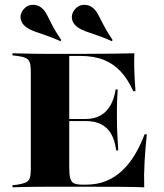

<svg xmlns="http://www.w3.org/2000/svg" viewBox="-20 -798 697 818"><path d="M181.5 -2.4Q150.8 -2.4 122.6 -2Q94.4 -1.6 71.8 -1.2Q49.2 -0.8 33.1 0V-8.9L54.8 -11.3Q78.2 -15.3 90.3 -21Q102.4 -26.6 106.9 -39.5Q111.3 -52.4 111.3 -78.2V-492.7Q111.3 -518.5 106.9 -531.5Q102.4 -544.4 90.3 -550.4Q78.2 -556.5 54.8 -559.7L33.1 -562.1V-571Q49.2 -571 71.8 -570.2Q94.4 -569.4 122.6 -569Q150.8 -568.5 181.5 -568.5H194.4H329.8Q408.9 -568.5 460.9 -569.4Q512.9 -570.2 552.4 -571Q550.8 -533.9 552.4 -493.1Q554 -452.4 557.3 -409.7H547.6Q525.8 -458.9 495.2 -492.3Q464.5 -525.8 422.6 -542.7Q380.6 -559.7 322.6 -559.7H275V-83.9Q275 -53.2 279.4 -37.5Q283.9 -21.8 296.4 -16.5Q308.9 -11.3 333.1 -11.3H346Q393.5 -11.3 431.5 -26.6Q469.4 -41.9 500 -70.6Q530.6 -99.2 554.4 -138.7Q578.2 -178.2 596 -225.8H605.6Q599.2 -166.1 596 -109.3Q592.7 -52.4 594.4 0Q553.2 -1.6 497.2 -2Q441.1 -2.4 357.3 -2.4H194.4ZM245.2 -282.3V-291.1H455.6V-282.3ZM475 -157.3Q469.4 -200.8 453.2 -228.2Q437.1 -255.6 410.1 -269Q383.1 -282.3 344.4 -282.3V-291.1Q398.4 -291.1 430.6 -323Q462.9 -354.8 472.6 -416.9H481.5Q478.2 -366.9 478.2 -340.7Q478.2 -314.5 478.2 -287.1Q478.2 -272.6 478.6 -257.7Q479 -242.7 480.2 -219.8Q481.5 -196.8 483.9 -157.3ZM237.9 -622.6Q199.2 -639.5 171 -648.8Q142.7 -658.1 123.8 -665.3Q104.8 -672.6 90.3 -683.1Q71.8 -697.6 68.1 -717.3Q64.5 -737.1 78.2 -755.6Q93.5 -775.8 116.5 -777.4Q139.5 -779 157.3 -764.5Q170.2 -754 179.8 -735.5Q189.5 -716.9 202.8 -690.3Q216.1 -663.7 241.1 -627.4ZM456.5 -622.6Q418.5 -639.5 390.3 -648.8Q362.1 -658.1 342.7 -665.3Q323.4 -672.6 308.9 -683.1Q290.3 -697.6 286.7 -717.3Q283.1 -737.1 296.8 -755.6Q312.1 -775.8 335.1 -777.4Q358.1 -779 375.8 -764.5Q388.7 -754 398.4 -735.5Q408.1 -716.9 421.8 -690.3Q435.5 -663.7 459.7 -627.4Z"/></svg>

Font: Playfair 144pt SemiExpanded Black
Style: Regular
Weight: 900
Width: 6
Designer: Claus Eggers Sørensen
Foundry: Claus Eggers Sørensen
Version: Version 2.203